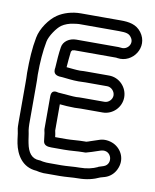

<svg xmlns="http://www.w3.org/2000/svg" viewBox="-85 -764 717 886"><g transform="rotate(10 274.0 -321.0)"><path d="M298 -389H400C419 -389 436 -371 436 -352C436 -333 419 -316 400 -316H298C287 -316 277 -316 268 -315C247 -315 227 -318 208 -319L182 -321C180 -321 149 -334 149 -297V-143C149 -141 150 -139 150 -137C154 -123 154 -106 157 -88C160 -70 176 -66 194 -66H255C287 -66 316 -70 343 -70H352C354 -70 356 -71 358 -71C377 -76 388 -80 403 -85L424 -92C473 -105 490 -37 447 -23L425 -16C424 -16 423 -14 422 -14C401 -4 373 3 341 3C313 3 280 7 255 7H196C189 7 180 7 168 5L154 2H150C114 1 96 -25 88 -67C84 -85 83 -103 78 -126C77 -135 76 -144 76 -155V-334C76 -352 76 -370 75 -386C75 -445 79 -496 88 -543C93 -570 123 -613 142 -626C156 -636 178 -644 197 -646C205 -647 214 -649 222 -649H409C445 -649 457 -645 467 -631C488 -604 462 -570 432 -575C428 -575 424 -576 420 -576H222C190 -576 162 -557 158 -529C153 -499 151 -464 149 -431C148 -427 148 -424 148 -420C148 -398 168 -394 189 -394C211 -392 236 -388 265 -388C275 -388 286 -389 298 -389ZM269 -265C278 -265 287 -266 298 -266H400C447 -266 486 -305 486 -352C486 -399 448 -439 400 -439H298C286 -439 275 -439 264 -438C245 -438 223 -441 200 -443C202 -468 204 -493 207 -517C208 -519 209 -520 212 -524C215 -525 221 -526 222 -526H418L424 -525C496 -514 554 -598 506 -662C482 -694 447 -699 409 -699H222C181 -699 142 -687 114 -668C81 -646 46 -597 38 -553C28 -502 25 -447 25 -386C26 -369 26 -352 26 -334V-155C26 -141 26 -127 29 -115C33 -98 33 -82 38 -57C48 -7 78 48 146 52L160 55C175 57 185 58 197 57H255C284 57 317 53 341 53C380 53 412 45 442 31L463 25C485 18 503 2 513 -19C537 -68 513 -115 474 -134C455 -143 429 -147 407 -139L386 -132C371 -128 362 -123 349 -120H343C311 -120 282 -116 255 -116H204C203 -124 202 -135 199 -146V-269C219 -267 244 -265 269 -265Z"/></g></svg>

Font: Blanket
Style: BdOutline
Weight: 700
Foundry: Cannot Into Space Fonts
Version: Version 0.9